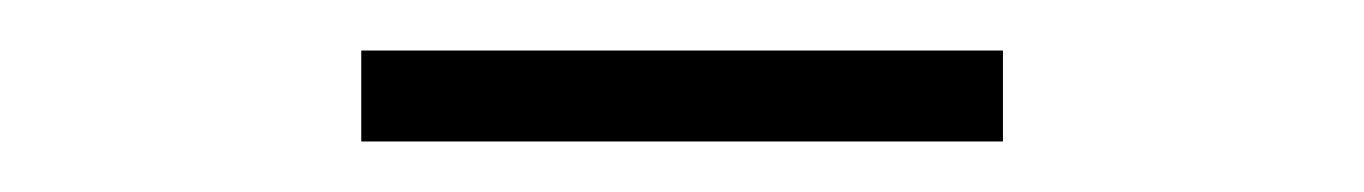

<svg xmlns="http://www.w3.org/2000/svg" viewBox="-20 -655 540 76"><path d="M123 -599V-635H377V-599Z"/></svg>

Font: Spectral SC ExtraLight
Style: Regular
Weight: 275
Designer: Jean-Baptiste Levee
Foundry: Production Type
Version: Version 2.001